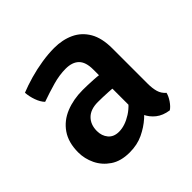

<svg xmlns="http://www.w3.org/2000/svg" viewBox="-138 -638 783 783"><g transform="rotate(-45 254.0 -246.0)"><path d="M40 -135Q40 -192.5 65.8 -229.8Q91.5 -267 135.5 -284.8Q179.5 -302.5 233 -302.5Q259.5 -302.5 294.5 -300.5Q329.5 -298.5 359.5 -292V-214.5Q334 -220.5 301.2 -222.2Q268.5 -224 242 -224Q200 -224 177.8 -202Q155.5 -180 155.5 -143Q155.5 -115 171.5 -96Q187.5 -77 217.5 -77Q252 -77 290.2 -101.2Q328.5 -125.5 354.5 -172L372 -88Q353.5 -66 327.5 -42.8Q301.5 -19.5 267 -3Q232.5 13.5 188.5 13.5Q138 13.5 105.2 -8.8Q72.5 -31 56.2 -65Q40 -99 40 -135ZM466.5 -52.5Q463 -37 450.8 -19Q438.5 -1 425.5 7.5Q391 2.5 369 -15Q347 -32.5 336 -57.2Q325 -82 322.5 -108.5V-331Q322.5 -374 302.8 -393.5Q283 -413 245 -413Q209 -413 169.5 -401.8Q130 -390.5 90.5 -376.5Q77 -390.5 68.5 -414.2Q60 -438 58.5 -461Q88 -473 124.8 -483.5Q161.5 -494 199.8 -500Q238 -506 272 -506Q319.5 -506 357.2 -488.5Q395 -471 416.8 -433.8Q438.5 -396.5 438.5 -337.5V-133Q438.5 -106.5 444.2 -86.5Q450 -66.5 466.5 -52.5Z"/></g></svg>

Font: Signika Medium
Style: Regular
Weight: 500
Designer: Anna Giedry
Foundry: Anna Giedry
Version: Version 2.000